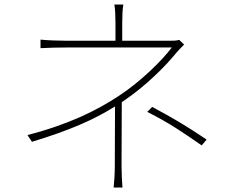

<svg xmlns="http://www.w3.org/2000/svg" viewBox="-20 -805 1040 853"><path d="M528 -785H488C492 -765 493 -726 493 -702V-624H274C241 -624 186 -626 160 -629V-591C189 -593 241 -594 274 -594H743C704 -541 607 -443 505 -377C410 -315 288 -253 102 -205L122 -175C289 -226 393 -271 491 -332C491 -260 490 -134 490 -66C490 -35 488 -3 485 28H524C522 -3 520 -35 520 -66C520 -137 521 -268 521 -351C523 -353 526 -354 528 -356C627 -422 716 -512 763 -570C774 -583 787 -596 798 -607L776 -628C766 -624 749 -624 733 -624H523V-702C523 -726 524 -765 528 -785ZM876 -159 898 -185C808 -245 752 -279 656 -330L634 -308C735 -257 789 -219 876 -159Z"/></svg>

Font: Source Han Sans JP ExtraLight
Style: Regular
Weight: 250
Designer: Ryoko NISHIZUKA 西塚涼子 (kana, bopomofo & ideographs); Paul D. Hunt (Latin, Greek & Cyrillic); Sandoll Communications 산돌커뮤니
Foundry: Adobe
Version: Version 2.001;hotconv 1.0.107;makeotfexe 2.5.65593